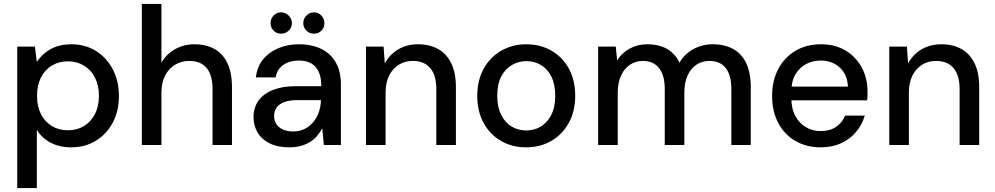

<svg xmlns="http://www.w3.org/2000/svg" viewBox="-20 -740 5078 980"><path d="M68 220V-502H158L168 -424Q184 -448 208 -468.5Q232 -489 265.5 -501.5Q299 -514 344 -514Q416 -514 470.5 -479.5Q525 -445 556 -385.5Q587 -326 587 -250Q587 -174 556 -115Q525 -56 470 -22Q415 12 343 12Q284 12 239 -11.5Q194 -35 168 -77V220ZM327 -75Q373 -75 409 -97Q445 -119 465 -158.5Q485 -198 485 -251Q485 -303 465 -343Q445 -383 409 -405Q373 -427 327 -427Q280 -427 244 -405Q208 -383 188.5 -343.5Q169 -304 169 -251Q169 -198 188.5 -158.5Q208 -119 244 -97Q280 -75 327 -75Z M704 0V-720H804V-420Q829 -464 873.5 -489Q918 -514 972 -514Q1032 -514 1075 -490Q1118 -466 1141 -417Q1164 -368 1164 -295V0H1065V-284Q1065 -356 1035 -392.5Q1005 -429 946 -429Q906 -429 873.5 -409.5Q841 -390 822.5 -354Q804 -318 804 -265V0Z M1458 12Q1396 12 1355 -9Q1314 -30 1294 -65Q1274 -100 1274 -142Q1274 -191 1299.5 -226.5Q1325 -262 1373.5 -281Q1422 -300 1489 -300H1620Q1620 -344 1607 -373Q1594 -402 1568.5 -416.5Q1543 -431 1504 -431Q1459 -431 1426.5 -409Q1394 -387 1387 -345H1286Q1292 -399 1322.5 -436.5Q1353 -474 1401 -494Q1449 -514 1504 -514Q1574 -514 1622.5 -489Q1671 -464 1695.5 -418.5Q1720 -373 1720 -311V0H1633L1625 -85Q1614 -65 1599 -47Q1584 -29 1563.5 -16Q1543 -3 1516.5 4.5Q1490 12 1458 12ZM1477 -69Q1509 -69 1535 -82Q1561 -95 1579.5 -117.5Q1598 -140 1607.5 -168Q1617 -196 1618 -227V-229H1499Q1456 -229 1429.5 -218.5Q1403 -208 1391 -190Q1379 -172 1379 -148Q1379 -124 1390.5 -106.5Q1402 -89 1424 -79Q1446 -69 1477 -69ZM1415 -568Q1392 -568 1376.5 -583.5Q1361 -599 1361 -622Q1361 -644 1376.5 -660.5Q1392 -677 1415 -677Q1437 -677 1453.5 -660.5Q1470 -644 1470 -622Q1470 -599 1453.5 -583.5Q1437 -568 1415 -568ZM1583 -568Q1560 -568 1544 -583.5Q1528 -599 1528 -622Q1528 -644 1544 -660.5Q1560 -677 1583 -677Q1605 -677 1620.5 -660.5Q1636 -644 1636 -622Q1636 -599 1620.5 -583.5Q1605 -568 1583 -568Z M1848 0V-502H1938L1944 -416Q1968 -461 2012 -487.5Q2056 -514 2114 -514Q2173 -514 2216 -490Q2259 -466 2283 -417.5Q2307 -369 2307 -296V0H2207V-286Q2207 -356 2176 -392.5Q2145 -429 2087 -429Q2047 -429 2016 -410Q1985 -391 1966.5 -355Q1948 -319 1948 -266V0Z M2665 12Q2594 12 2537.5 -20.5Q2481 -53 2448.5 -112.5Q2416 -172 2416 -251Q2416 -330 2449 -389.5Q2482 -449 2539 -481.5Q2596 -514 2666 -514Q2738 -514 2794.5 -481.5Q2851 -449 2883.5 -390Q2916 -331 2916 -251Q2916 -172 2883 -112.5Q2850 -53 2793.5 -20.5Q2737 12 2665 12ZM2665 -74Q2706 -74 2739.5 -93.5Q2773 -113 2793.5 -153Q2814 -193 2814 -251Q2814 -310 2794 -349.5Q2774 -389 2740.5 -408.5Q2707 -428 2667 -428Q2628 -428 2593.5 -408.5Q2559 -389 2538.5 -349.5Q2518 -310 2518 -251Q2518 -193 2538.5 -153Q2559 -113 2592.5 -93.5Q2626 -74 2665 -74Z M3033 0V-502H3123L3130 -432Q3154 -470 3194 -492Q3234 -514 3284 -514Q3322 -514 3353.5 -504Q3385 -494 3409 -473Q3433 -452 3448 -420Q3474 -465 3519.5 -489.5Q3565 -514 3617 -514Q3678 -514 3722 -490Q3766 -466 3789 -417Q3812 -368 3812 -295V0H3713V-285Q3713 -356 3684.5 -392.5Q3656 -429 3601 -429Q3564 -429 3535 -410Q3506 -391 3489.5 -354.5Q3473 -318 3473 -266V0H3373V-285Q3373 -356 3344 -392.5Q3315 -429 3261 -429Q3225 -429 3196 -410Q3167 -391 3150 -354.5Q3133 -318 3133 -266V0Z M4169 12Q4096 12 4040 -20.5Q3984 -53 3952.5 -112Q3921 -171 3921 -250Q3921 -329 3952.5 -388Q3984 -447 4040 -480.5Q4096 -514 4170 -514Q4244 -514 4297 -481.5Q4350 -449 4379 -394.5Q4408 -340 4408 -274Q4408 -264 4408 -252.5Q4408 -241 4406 -228H3994V-298H4308Q4305 -360 4266 -395.5Q4227 -431 4169 -431Q4129 -431 4094.5 -413Q4060 -395 4039.5 -359.5Q4019 -324 4019 -270V-242Q4019 -186 4039.5 -148Q4060 -110 4094 -90.5Q4128 -71 4168 -71Q4216 -71 4247.5 -92.5Q4279 -114 4294 -150H4394Q4380 -103 4349.5 -66.5Q4319 -30 4273.5 -9Q4228 12 4169 12Z M4519 0V-502H4609L4615 -416Q4639 -461 4683 -487.5Q4727 -514 4785 -514Q4844 -514 4887 -490Q4930 -466 4954 -417.5Q4978 -369 4978 -296V0H4878V-286Q4878 -356 4847 -392.5Q4816 -429 4758 -429Q4718 -429 4687 -410Q4656 -391 4637.5 -355Q4619 -319 4619 -266V0Z"/></svg>

Font: DM Sans 16pt Medium
Style: Regular
Weight: 500
Version: Version 4.004;gftools[0.9.30]